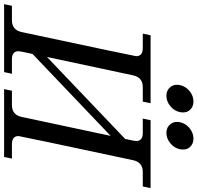

<svg xmlns="http://www.w3.org/2000/svg" viewBox="-62 -954 987 960"><g transform="rotate(90 432.0 -473.5)"><path d="M736.3 0H397L405.3 -39.1H477.1Q525.9 -39.1 536.1 -87.9L630.9 -532.7L221.2 -142.1Q207.5 -79.6 207.5 -72.3Q207.5 -39.1 248 -39.1H320.3L312 0H-27.8L-19.5 -39.1H52.7Q101.6 -39.1 111.8 -87.9Q232.4 -652.8 232.4 -660.2Q232.4 -693.4 191.9 -693.4H119.6L127.9 -732.4H467.8L459.5 -693.4H387.2Q338.4 -693.4 328.1 -644.5L236.3 -214.4L646 -605Q656.7 -652.3 656.7 -660.2Q656.7 -693.4 616.2 -693.4H544.4L552.7 -732.4H892.1L883.8 -693.4H811.5Q762.7 -693.4 752.4 -644.5Q631.8 -79.6 631.8 -72.3Q631.8 -39.1 672.4 -39.1H744.6ZM615.7 -811.5Q587.9 -811.5 572.3 -831.5Q561 -845.2 561 -864.7Q561 -872.1 562.5 -879.4Q568.8 -908.2 592.5 -927.5Q616.2 -946.8 644.5 -946.8Q672.4 -946.8 688.5 -927.2Q699.2 -914.6 699.2 -893.6Q699.2 -886.7 697.8 -879.4Q691.9 -851.1 668 -831.3Q644 -811.5 615.7 -811.5ZM430.2 -811.5Q402.3 -811.5 386.7 -831.5Q375.5 -845.2 375.5 -864.7Q375.5 -872.1 377 -879.4Q383.3 -908.2 407 -927.5Q430.7 -946.8 459 -946.8Q486.8 -946.8 502.9 -927.2Q513.7 -914.6 513.7 -893.6Q513.7 -886.7 512.2 -879.4Q506.3 -851.1 482.4 -831.3Q458.5 -811.5 430.2 -811.5Z"/></g></svg>

Font: Munson
Style: Italic
Weight: 400
Italic angle: -12°
Designer: Paul James MIller
Foundry: High-Logic / Made with FontCreator
Version: Version 2.10;May 5, 2019;FontCreator 11.5.0.2430 64-bit